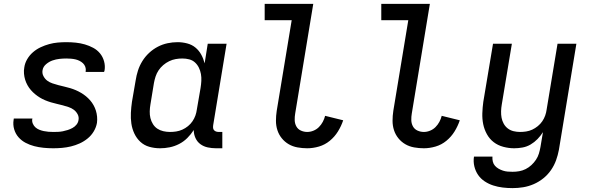

<svg xmlns="http://www.w3.org/2000/svg" viewBox="-20 -755 3040 988"><path d="M254 8Q229 8 204 5.5Q179 3 156 -3Q133 -9 112 -20Q91 -31 75.5 -48.5Q60 -66 53 -89.5Q46 -113 50 -138Q50 -139 50.5 -141Q51 -143 51 -145H147Q147 -144 146.5 -143.5Q146 -143 146 -142Q144 -130 149 -118.5Q154 -107 162.5 -99.5Q171 -92 182 -87.5Q193 -83 205 -80.5Q217 -78 229 -77Q241 -76 254 -76Q266 -76 278.5 -76.5Q291 -77 303.5 -79.5Q316 -82 328.5 -86Q341 -90 353 -96.5Q365 -103 373.5 -113.5Q382 -124 384 -137Q387 -153 379.5 -167Q372 -181 360 -190Q348 -199 333 -204Q318 -209 303 -213Q288 -217 272.5 -220.5Q257 -224 242 -228.5Q227 -233 212.5 -239Q198 -245 185 -253Q172 -261 160.5 -270.5Q149 -280 139 -291.5Q129 -303 121.5 -316.5Q114 -330 109.5 -344.5Q105 -359 103.5 -375.5Q102 -392 105 -408Q108 -430 120 -450.5Q132 -471 150 -486.5Q168 -502 189.5 -512Q211 -522 233 -528Q255 -534 277 -536Q299 -538 321 -538Q346 -538 370 -535.5Q394 -533 416.5 -526.5Q439 -520 459.5 -509Q480 -498 494.5 -480.5Q509 -463 515.5 -439.5Q522 -416 518 -392Q517 -391 516.5 -389Q516 -387 516 -385H420Q421 -386 421 -386.5Q421 -387 421 -388Q423 -400 419 -411Q415 -422 407 -429.5Q399 -437 389 -442Q379 -447 368 -449.5Q357 -452 345 -453Q333 -454 321 -454Q304 -454 286 -452Q268 -450 250.5 -444Q233 -438 217.5 -425Q202 -412 199 -394Q196 -378 203.5 -363.5Q211 -349 223 -340Q235 -331 250 -326Q265 -321 280 -317Q295 -313 310.5 -309.5Q326 -306 341 -301.5Q356 -297 370 -291Q384 -285 397.5 -277Q411 -269 422.5 -259.5Q434 -250 444 -238.5Q454 -227 461.5 -213.5Q469 -200 473.5 -185.5Q478 -171 479.5 -155Q481 -139 479 -123Q475 -100 462.5 -79Q450 -58 431 -42.5Q412 -27 390 -17Q368 -7 345 -1.5Q322 4 299 6Q276 8 254 8Z M804 8Q775 8 748.5 0.5Q722 -7 702.5 -25Q683 -43 671.5 -67.5Q660 -92 656 -119Q652 -146 653.5 -174.5Q655 -203 659 -231L678 -341Q682 -367 690 -392Q698 -417 712.5 -440.5Q727 -464 747.5 -483Q768 -502 792 -514.5Q816 -527 842 -532.5Q868 -538 894 -538Q919 -538 943.5 -531.5Q968 -525 986 -510Q1004 -495 1015.5 -474Q1027 -453 1033 -429L1049 -530H1146L1077 -111Q1076 -104 1076.5 -97Q1077 -90 1081.5 -85Q1086 -80 1092.5 -78Q1099 -76 1106 -76H1124V8H1092Q1070 8 1049 3.5Q1028 -1 1011.5 -13Q995 -25 986 -44.5Q977 -64 977 -86Q977 -86 977 -86Q977 -86 977 -86Q963 -64 944 -45Q925 -26 901.5 -14Q878 -2 853 3Q828 8 804 8ZM855 -76Q871 -76 887 -78.5Q903 -81 918.5 -88Q934 -95 947.5 -106Q961 -117 970.5 -131Q980 -145 985.5 -160.5Q991 -176 993 -192L1012 -302Q1015 -320 1016 -338.5Q1017 -357 1014 -374Q1011 -391 1003.5 -406.5Q996 -422 983.5 -433.5Q971 -445 954 -449.5Q937 -454 918 -454Q901 -454 884 -451Q867 -448 850.5 -440Q834 -432 820 -420Q806 -408 796 -393Q786 -378 780.5 -361Q775 -344 772 -327L754 -217Q751 -200 750.5 -182Q750 -164 754 -147.5Q758 -131 767 -116.5Q776 -102 789.5 -93Q803 -84 820 -80Q837 -76 855 -76Z M1561 8Q1536 8 1511 3.5Q1486 -1 1465.5 -13Q1445 -25 1430 -43.5Q1415 -62 1407.5 -85Q1400 -108 1400 -133.5Q1400 -159 1404 -185L1481 -651H1342V-735H1592L1499 -171Q1496 -154 1496.5 -136.5Q1497 -119 1505 -104.5Q1513 -90 1528.5 -83Q1544 -76 1561 -76Q1577 -76 1593 -82.5Q1609 -89 1621 -101Q1633 -113 1641 -128Q1649 -143 1653 -159L1746 -136Q1736 -106 1719 -78.5Q1702 -51 1677 -30.5Q1652 -10 1621.5 -1Q1591 8 1561 8Z M2161 8Q2136 8 2111 3.5Q2086 -1 2065.5 -13Q2045 -25 2030 -43.5Q2015 -62 2007.5 -85Q2000 -108 2000 -133.5Q2000 -159 2004 -185L2081 -651H1942V-735H2192L2099 -171Q2096 -154 2096.5 -136.5Q2097 -119 2105 -104.5Q2113 -90 2128.5 -83Q2144 -76 2161 -76Q2177 -76 2193 -82.5Q2209 -89 2221 -101Q2233 -113 2241 -128Q2249 -143 2253 -159L2346 -136Q2336 -106 2319 -78.5Q2302 -51 2277 -30.5Q2252 -10 2221.5 -1Q2191 8 2161 8Z M2618 213Q2592 213 2567 210Q2542 207 2518.5 199.5Q2495 192 2474.5 178.5Q2454 165 2440.5 145.5Q2427 126 2421 101.5Q2415 77 2419 51H2514Q2513 64 2516 76.5Q2519 89 2527 98Q2535 107 2545.5 113Q2556 119 2568 123Q2580 127 2592.5 128Q2605 129 2618 129Q2635 129 2652 126Q2669 123 2685 115Q2701 107 2714.5 94.5Q2728 82 2738 67Q2748 52 2753 35.5Q2758 19 2761 2L2774 -75Q2762 -56 2746 -39.5Q2730 -23 2710.5 -11.5Q2691 0 2669 4Q2647 8 2626 8Q2598 8 2570 0.5Q2542 -7 2520.5 -23.5Q2499 -40 2485.5 -64.5Q2472 -89 2466.5 -116Q2461 -143 2462 -172.5Q2463 -202 2467 -231L2517 -530H2614L2562 -217Q2559 -200 2558.5 -182.5Q2558 -165 2561 -149Q2564 -133 2572 -118.5Q2580 -104 2593 -94Q2606 -84 2622.5 -80Q2639 -76 2656 -76Q2672 -76 2688 -78.5Q2704 -81 2719 -88Q2734 -95 2747.5 -106Q2761 -117 2770.5 -131Q2780 -145 2785.5 -160.5Q2791 -176 2793 -192L2849 -530H2946L2856 16Q2851 43 2841.5 69.5Q2832 96 2815.5 120Q2799 144 2776 162.5Q2753 181 2726.5 192.5Q2700 204 2672.5 208.5Q2645 213 2618 213Z"/></svg>

Font: Iosevka Curly Medium Extended
Style: Italic
Weight: 500
Width: 7
Italic angle: -9°
Monospace: yes
Designer: Belleve Invis
Foundry: Belleve Invis
Version: Version 11.1.0; ttfautohint (v1.8.3)